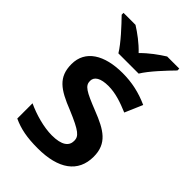

<svg xmlns="http://www.w3.org/2000/svg" viewBox="-231 -854 952 952"><g transform="rotate(45 245.0 -378.0)"><path d="M174 -606H316C343 -651 405 -716 441 -753V-766H356C321 -744 279 -714 244 -678C210 -714 169 -744 134 -766H50V-753C86 -716 147 -651 174 -606ZM450 -157C450 -250 391 -285 294 -323C196 -362 171 -376 171 -410C171 -440 200 -457 254 -457C304 -457 352 -440 402 -419L442 -512C382 -539 324 -552 258 -552C131 -552 47 -501 47 -404C47 -313 99 -278 203 -237C308 -193 326 -176 326 -144C326 -108 297 -85 228 -85C171 -85 101 -105 48 -130V-23C98 0 148 10 224 10C369 10 450 -48 450 -157Z"/></g></svg>

Font: Noto Sans Bengali UI SemiBold
Style: Regular
Weight: 600
Designer: Jelle Bosma - Monotype Design Team
Foundry: Monotype Imaging Inc.
Version: Version 2.003